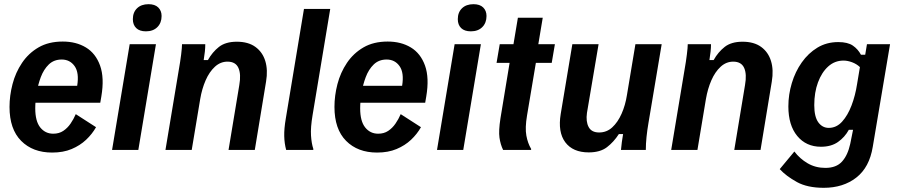

<svg xmlns="http://www.w3.org/2000/svg" viewBox="-20 -709 4252 908"><path d="M226.7 12.5Q135 12.5 80 -42.9Q25 -98.3 25 -203.3Q25 -256.7 39.2 -311.2Q53.3 -365.8 84.2 -411.7Q115 -457.5 162.5 -485Q210 -512.5 276.7 -512.5Q340 -512.5 386.2 -484.6Q432.5 -456.7 453.3 -398.8Q474.2 -340.8 459.2 -252.5L454.2 -223.3H116.7L119.2 -303.3H345Q355 -365 332.9 -396.2Q310.8 -427.5 271.7 -427.5Q235 -427.5 210.8 -404.2Q186.7 -380.8 172.9 -344.2Q159.2 -307.5 152.9 -268.3Q146.7 -229.2 146.7 -196.7Q146.7 -135.8 170.4 -106.2Q194.2 -76.7 231.7 -76.7Q259.2 -76.7 279.2 -90Q299.2 -103.3 313.8 -124.6Q328.3 -145.8 338.3 -169.2L434.2 -107.5Q415.8 -75 387.1 -47.9Q358.3 -20.8 318.8 -4.2Q279.2 12.5 226.7 12.5Z M510 0 593.3 -500H717.5L634.2 0ZM670 -560.8Q640 -560.8 624.2 -576.2Q608.3 -591.7 608.3 -618.3Q608.3 -650.8 628.3 -670Q648.3 -689.2 682.5 -689.2Q712.5 -689.2 728.3 -673.8Q744.2 -658.3 744.2 -633.3Q744.2 -600.8 724.2 -580.8Q704.2 -560.8 670 -560.8Z M762.5 0 825.8 -380Q832.5 -417.5 836.7 -451.2Q840.8 -485 840.8 -500H950.8Q950.8 -483.3 948.8 -464.6Q946.7 -445.8 943.3 -425H963.3Q984.2 -462.5 1015.4 -487.1Q1046.7 -511.7 1100 -511.7Q1154.2 -511.7 1187.9 -487.1Q1221.7 -462.5 1234.6 -420.4Q1247.5 -378.3 1238.3 -323.3L1185 0H1060.8L1111.7 -306.7Q1120.8 -358.3 1107.5 -387.9Q1094.2 -417.5 1055.8 -417.5Q1022.5 -417.5 996.2 -393.3Q970 -369.2 952.5 -329.2Q935 -289.2 926.7 -240L886.7 0Z M1333.3 0Q1325 -30.8 1324.2 -65.4Q1323.3 -100 1331.7 -149.2L1417.5 -666.7H1541.7L1458.3 -165Q1448.3 -105.8 1450.8 -67.9Q1453.3 -30 1461.7 -5V0Z M1763.3 12.5Q1671.7 12.5 1616.7 -42.9Q1561.7 -98.3 1561.7 -203.3Q1561.7 -256.7 1575.8 -311.2Q1590 -365.8 1620.8 -411.7Q1651.7 -457.5 1699.2 -485Q1746.7 -512.5 1813.3 -512.5Q1876.7 -512.5 1922.9 -484.6Q1969.2 -456.7 1990 -398.8Q2010.8 -340.8 1995.8 -252.5L1990.8 -223.3H1653.3L1655.8 -303.3H1881.7Q1891.7 -365 1869.6 -396.2Q1847.5 -427.5 1808.3 -427.5Q1771.7 -427.5 1747.5 -404.2Q1723.3 -380.8 1709.6 -344.2Q1695.8 -307.5 1689.6 -268.3Q1683.3 -229.2 1683.3 -196.7Q1683.3 -135.8 1707.1 -106.2Q1730.8 -76.7 1768.3 -76.7Q1795.8 -76.7 1815.8 -90Q1835.8 -103.3 1850.4 -124.6Q1865 -145.8 1875 -169.2L1970.8 -107.5Q1952.5 -75 1923.8 -47.9Q1895 -20.8 1855.4 -4.2Q1815.8 12.5 1763.3 12.5Z M2046.7 0 2130 -500H2254.2L2170.8 0ZM2206.7 -560.8Q2176.7 -560.8 2160.8 -576.2Q2145 -591.7 2145 -618.3Q2145 -650.8 2165 -670Q2185 -689.2 2219.2 -689.2Q2249.2 -689.2 2265 -673.8Q2280.8 -658.3 2280.8 -633.3Q2280.8 -600.8 2260.8 -580.8Q2240.8 -560.8 2206.7 -560.8Z M2359.2 0Q2346.7 -25.8 2342.1 -57.9Q2337.5 -90 2346.7 -149.2L2390 -411.7H2328.3L2343.3 -500H2408.3L2429.2 -625H2546.7L2525.8 -500H2604.2L2589.2 -411.7H2514.2L2472.5 -163.3Q2462.5 -104.2 2469.2 -67.9Q2475.8 -31.7 2491.7 -5V0Z M2764.2 11.7Q2689.2 11.7 2653.3 -36.2Q2617.5 -84.2 2631.7 -170L2686.7 -500H2810.8L2755.8 -175Q2750 -134.2 2763.8 -108.3Q2777.5 -82.5 2813.3 -82.5Q2849.2 -82.5 2875.4 -106.7Q2901.7 -130.8 2919.6 -171.2Q2937.5 -211.7 2945 -260L2985 -500H3109.2L3046.7 -127.5Q3040.8 -93.3 3037.5 -61.3Q3034.2 -29.2 3034.2 0H2916.7Q2918.3 -16.7 2920.8 -37.1Q2923.3 -57.5 2926.7 -75H2906.7Q2882.5 -37.5 2850.4 -12.9Q2818.3 11.7 2764.2 11.7Z M3154.2 0 3217.5 -380Q3224.2 -417.5 3228.3 -451.2Q3232.5 -485 3232.5 -500H3342.5Q3342.5 -483.3 3340.4 -464.6Q3338.3 -445.8 3335 -425H3355Q3375.8 -462.5 3407.1 -487.1Q3438.3 -511.7 3491.7 -511.7Q3545.8 -511.7 3579.6 -487.1Q3613.3 -462.5 3626.2 -420.4Q3639.2 -378.3 3630 -323.3L3576.7 0H3452.5L3503.3 -306.7Q3512.5 -358.3 3499.2 -387.9Q3485.8 -417.5 3447.5 -417.5Q3414.2 -417.5 3387.9 -393.3Q3361.7 -369.2 3344.2 -329.2Q3326.7 -289.2 3318.3 -240L3278.3 0Z M3875.8 179.2Q3798.3 179.2 3748.3 151.7Q3698.3 124.2 3667.5 90.8L3736.7 7.5Q3762.5 41.7 3799.6 63.3Q3836.7 85 3883.3 85Q3935 85 3962.1 55Q3989.2 25 4000.8 -28.3L4014.2 -95H3994.2Q3975 -60 3942.9 -37.5Q3910.8 -15 3862.5 -15Q3792.5 -15 3750.4 -65.8Q3708.3 -116.7 3708.3 -205.8Q3708.3 -261.7 3724.6 -315.8Q3740.8 -370 3771.7 -413.8Q3802.5 -457.5 3845.8 -483.8Q3889.2 -510 3944.2 -510Q3989.2 -510 4013.3 -493.3Q4037.5 -476.7 4051.7 -450H4071.7L4080 -500H4189.2L4107.5 -15Q4091.7 82.5 4029.6 130.8Q3967.5 179.2 3875.8 179.2ZM3899.2 -104.2Q3935.8 -104.2 3962.5 -133.8Q3989.2 -163.3 4007.1 -210.4Q4025 -257.5 4033.3 -311.7L4046.7 -391.7Q4030.8 -406.7 4009.6 -414.6Q3988.3 -422.5 3969.2 -422.5Q3927.5 -422.5 3896.7 -394.6Q3865.8 -366.7 3848.3 -319.2Q3830.8 -271.7 3830.8 -211.7Q3830.8 -156.7 3850 -130.4Q3869.2 -104.2 3899.2 -104.2Z"/></svg>

Font: Familjen Grotesk SemiBold
Style: Italic
Weight: 600
Italic angle: -9.46201°
Designer: Anders Wikstroem, Jonas Baeckman, Matilda Gysing, Kristian Moeller
Foundry: Familjen STHLM AB
Version: Version 2.002